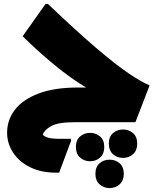

<svg xmlns="http://www.w3.org/2000/svg" viewBox="-20 -620 799 974"><path d="M356 0Q275 0 240 19.5Q205 39 197 63Q215 84 272 84H340V96L280 256H266Q188 256 132 228Q76 200 46 153.5Q16 107 16 53Q16 -11 55 -62.5Q94 -114 174 -145Q254 -176 375 -176H417Q338 -223 254.5 -292Q171 -361 95 -436L211 -600H223Q367 -463 467 -377.5Q567 -292 633 -247.5Q699 -203 739 -187L667 0ZM532 109Q532 74 553 55.5Q574 37 604 37Q634 37 655 55.5Q676 74 676 109Q676 143 655 162Q634 181 604 181Q574 181 553 162Q532 143 532 109ZM365 126Q365 91 386 72.5Q407 54 437 54Q467 54 488 72.5Q509 91 509 126Q509 160 488 179Q467 198 437 198Q407 198 386 179Q365 160 365 126ZM464 262Q464 227 485 208.5Q506 190 536 190Q566 190 587 208.5Q608 227 608 262Q608 296 587 315Q566 334 536 334Q506 334 485 315Q464 296 464 262Z"/></svg>

Font: Kufam Black
Style: Italic
Weight: 900
Italic angle: -11°
Designer: Artur Schmal
Foundry: Original Type
Version: Version 1.301; ttfautohint (v1.8.3)